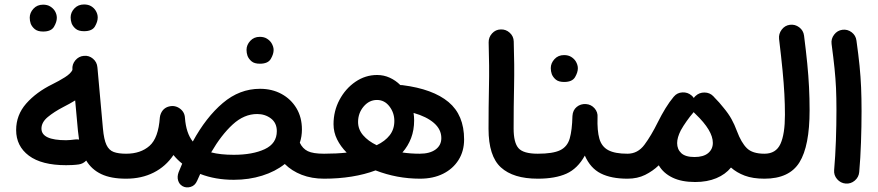

<svg xmlns="http://www.w3.org/2000/svg" viewBox="-20 -756 3880 848"><path d="M51.3 -181.6Q51.3 -248 95.7 -298.6Q140.1 -349.1 211.9 -384.3Q240.7 -398.4 266.4 -414.6Q292 -430.7 299.8 -446.8V-449.2Q297.9 -471.7 312.7 -489.5Q327.6 -507.3 350.1 -509.3Q373 -511.7 390.6 -496.8Q408.2 -481.9 410.2 -459L411.1 -449.7Q411.6 -446.8 411.6 -443.8L434.6 -188.5Q439 -139.6 450.2 -116Q461.4 -92.3 482.4 -84.7Q503.4 -77.1 536.6 -77.1H537.1Q560.1 -77.1 576.2 -61Q592.3 -44.9 592.3 -22Q592.3 0.5 576.2 16.8Q560.1 33.2 537.1 33.2H536.6Q469.7 33.2 427.2 12.9Q384.8 -7.3 360.8 -46.9Q347.2 -32.7 328.1 -29.8Q314.5 -27.8 298.8 -27.1Q283.2 -26.4 272 -26.4Q163.6 -26.4 107.4 -68.6Q51.3 -110.8 51.3 -181.6ZM163.1 -188Q163.1 -136.7 272 -136.7Q279.8 -136.7 290.8 -137.7Q301.8 -138.7 312.5 -140.1Q320.8 -141.1 329.1 -139.6Q326.2 -157.7 324.2 -178.7L312 -312.5Q289.1 -298.3 259.3 -283.2Q218.8 -262.2 190.9 -239Q163.1 -215.8 163.1 -188ZM292 -679.2Q292 -701.2 308.6 -718.8Q325.2 -736.3 351.1 -736.3Q369.6 -736.3 382.3 -728.8Q395 -721.2 402.3 -709.5Q411.6 -694.8 411.6 -678.7Q411.6 -660.6 399.4 -639.4Q387.2 -618.2 351.1 -618.2Q327.1 -618.2 314.5 -628.7Q301.8 -639.2 296.4 -652.8Q292 -665.5 292 -679.2ZM111.3 -677.7Q111.3 -699.7 127.7 -717.5Q144 -735.4 170.4 -735.4Q189 -735.4 201.7 -727.5Q214.4 -719.7 221.7 -708.5Q231 -693.8 231 -677.2Q231 -659.2 218.5 -637.9Q206.1 -616.7 170.4 -616.7Q146.5 -616.7 133.8 -627.2Q121.1 -637.7 115.7 -651.4Q111.3 -664.6 111.3 -677.7Z M481.9 -22Q481.9 -44.9 498.3 -61Q514.6 -77.1 537.1 -77.1Q601.1 -77.1 640.4 -111.8Q679.7 -146.5 686 -237.3Q687 -246.6 690.9 -255.4Q703.1 -282.7 733.4 -287.1Q739.7 -288.1 746.1 -287.6Q760.3 -286.1 772 -278.3Q795.4 -262.7 796.9 -235.4Q801.8 -168 831.5 -130.9Q890.1 -238.3 964.1 -301Q1038.1 -363.8 1128.4 -363.8Q1181.6 -363.8 1223.4 -341.1Q1265.1 -318.4 1289.3 -278.1Q1313.5 -237.8 1313.5 -184.1Q1313.5 -153.3 1304.2 -125.5Q1316.4 -99.6 1339.4 -88.4Q1362.3 -77.1 1411.1 -77.1H1411.6Q1434.6 -77.1 1450.7 -61Q1466.8 -44.9 1466.8 -22Q1466.8 0.5 1450.7 16.8Q1434.6 33.2 1411.6 33.2H1411.1Q1356.9 33.2 1312.7 16.1Q1268.6 -1 1237.8 -31.7Q1196.3 1.5 1137.9 19.8Q1079.6 38.1 1012.7 38.1Q930.7 38.1 864.3 12.2Q857.4 26.9 850.6 42.5Q841.3 64 821.5 69.6Q801.8 75.2 785.6 65.9Q771.5 57.6 766.6 40.8Q761.7 23.9 769 4.4Q776.9 -15.1 784.7 -33.2Q763.2 -50.3 746.1 -71.3Q712.4 -21 658.9 6.1Q605.5 33.2 537.1 33.2Q514.6 33.2 498.3 16.8Q481.9 0.5 481.9 -22ZM1115.7 -252.4Q1058.1 -252.4 1007.8 -206.3Q957.5 -160.2 912.6 -83Q953.1 -72.3 1012.7 -72.3Q1095.7 -72.3 1149.2 -97.2Q1202.6 -122.1 1202.6 -176.8Q1202.6 -212.9 1176.8 -232.7Q1150.9 -252.4 1115.7 -252.4ZM1068.8 -535.6Q1068.8 -557.6 1085.2 -575.4Q1101.6 -593.3 1127.4 -593.3Q1146 -593.3 1158.7 -585.4Q1171.4 -577.6 1178.7 -566.4Q1188.5 -550.3 1188.5 -535.2Q1188.5 -517.1 1176 -495.8Q1163.6 -474.6 1127.9 -474.6Q1103.5 -474.6 1091.1 -485.1Q1078.6 -495.6 1073.2 -509.3Q1068.8 -522 1068.8 -535.6Z M1356.4 -22Q1356.4 -44.9 1372.6 -61Q1388.7 -77.1 1411.6 -77.1Q1465.8 -77.1 1511.2 -82Q1484.4 -108.9 1468.8 -140.4Q1453.1 -171.9 1453.1 -207.5Q1453.1 -265.6 1479.5 -315.2Q1505.9 -364.7 1549.8 -394.8Q1593.8 -424.8 1645.5 -424.8Q1675.3 -424.8 1701.4 -412.8Q1727.5 -400.9 1748 -380.4Q1752.9 -380.4 1757.8 -379.9Q1892.1 -362.8 1960.9 -305.4Q2029.8 -248 2029.8 -140.1Q2029.8 -88.4 2005.1 -49.3Q1980.5 -10.3 1936.8 11.5Q1893.1 33.2 1835 33.2Q1733.4 33.2 1638.7 -3.4Q1590.8 14.6 1533.2 23.9Q1475.6 33.2 1411.6 33.2Q1389.2 33.2 1372.8 16.8Q1356.4 0.5 1356.4 -22ZM1561.5 -217.3Q1561.5 -184.6 1583.7 -158.7Q1606 -132.8 1643.6 -114.7Q1680.7 -132.3 1701.2 -158.7Q1721.7 -185.1 1721.7 -221.7Q1721.7 -257.8 1700 -286.1Q1678.2 -314.5 1645 -314.5Q1610.4 -314.5 1585.9 -285.4Q1561.5 -256.3 1561.5 -217.3ZM1809.1 -224.1Q1809.1 -181.6 1795.7 -146.2Q1782.2 -110.8 1757.3 -82.5Q1794.4 -77.1 1833.5 -77.1Q1878.4 -77.1 1903.8 -95.7Q1929.2 -114.3 1929.2 -146Q1929.2 -184.6 1896.5 -212.9Q1863.8 -241.2 1806.6 -257.3Q1809.1 -240.7 1809.1 -224.1Z M2137.7 -187Q2137.7 -280.8 2139.6 -371.6Q2141.6 -462.4 2138.2 -568.4Q2137.7 -591.3 2153.3 -608.4Q2168.9 -625.5 2191.4 -626Q2214.4 -627 2231.4 -611.3Q2248.5 -595.7 2249 -572.8Q2252.4 -468.3 2250.5 -376.2Q2248.5 -284.2 2248.5 -188.5Q2248.5 -126 2270 -101.6Q2291.5 -77.1 2355 -77.1H2355.5Q2378.4 -77.1 2394.5 -61Q2410.6 -44.9 2410.6 -22Q2410.6 0.5 2394.5 16.8Q2378.4 33.2 2355.5 33.2H2355Q2247.1 33.2 2192.4 -16.6Q2137.7 -66.4 2137.7 -187Z M2299.8 -22Q2299.8 -44.9 2316.4 -61Q2333 -77.1 2355.5 -77.1Q2421.9 -77.1 2453.9 -92.5Q2485.8 -107.9 2496.3 -144.5Q2506.8 -181.2 2508.3 -243.7Q2509.8 -269.5 2527.1 -283.7Q2544.4 -297.9 2567.9 -296.4Q2590.8 -294.9 2606 -277.6Q2621.1 -260.3 2619.1 -237.8Q2617.2 -178.7 2627.2 -143.6Q2637.2 -108.4 2666.5 -92.8Q2695.8 -77.1 2751 -77.1H2751.5Q2774.4 -77.1 2790.5 -61Q2806.6 -44.9 2806.6 -22Q2806.6 0.5 2790.5 16.8Q2774.4 33.2 2751.5 33.2H2751Q2679.7 33.2 2633.5 10Q2587.4 -13.2 2563 -68.8Q2531.2 -11.2 2481.7 11Q2432.1 33.2 2355.5 33.2Q2333 33.2 2316.4 16.8Q2299.8 0.5 2299.8 -22ZM2412.6 -455.1Q2412.6 -477.1 2429 -494.9Q2445.3 -512.7 2471.2 -512.7Q2489.7 -512.7 2502.4 -504.9Q2515.1 -497.1 2522.5 -485.8Q2532.2 -469.7 2532.2 -454.6Q2532.2 -436.5 2519.8 -415.3Q2507.3 -394 2471.7 -394Q2447.3 -394 2434.8 -404.5Q2422.4 -415 2417 -428.7Q2412.6 -441.4 2412.6 -455.1Z M2696.3 -22Q2696.3 -44.9 2712.6 -61Q2729 -77.1 2751.5 -77.1Q2796.9 -77.1 2826.4 -116.9Q2856 -156.7 2885.7 -216.8Q2901.4 -248.5 2919.2 -277.6Q2937 -306.6 2955.1 -328.1L2956.5 -329.6Q2970.7 -346.7 2993.9 -347.9Q3017.1 -349.1 3034.2 -334.5Q3040 -329.6 3044.4 -323.2Q3047.4 -328.1 3051.8 -332Q3068.4 -347.7 3091.6 -347.4Q3114.7 -347.2 3130.4 -331.1Q3133.3 -327.6 3136.2 -324.7Q3157.7 -303.2 3174.8 -281.2Q3197.3 -254.4 3210.7 -230.2Q3224.1 -206.1 3234.9 -176.8Q3253.9 -126 3278.6 -101.6Q3303.2 -77.1 3356 -77.1H3356.4Q3379.4 -77.1 3395.5 -61Q3411.6 -44.9 3411.6 -22Q3411.6 0.5 3395.5 16.8Q3379.4 33.2 3356.4 33.2H3356Q3305.2 33.2 3269.3 19.8Q3233.4 6.3 3208.5 -16.1Q3184.1 14.2 3143.8 31Q3103.5 47.9 3050.3 47.9Q2990.2 47.9 2950 28.3Q2909.7 8.8 2889.6 -25.9Q2863.3 -0.5 2829.3 16.4Q2795.4 33.2 2751.5 33.2Q2729 33.2 2712.6 16.8Q2696.3 0.5 2696.3 -22ZM2970.7 -124Q2970.7 -96.7 2989 -79.6Q3007.3 -62.5 3047.4 -62.5Q3086.9 -62.5 3107.7 -79.8Q3128.4 -97.2 3128.4 -125Q3128.4 -179.2 3052.2 -252L3050.8 -253.4Q3046.9 -256.8 3043.5 -260.7Q3042 -258.8 3040.5 -256.8Q3027.3 -241.7 3012.5 -220.7Q2997.6 -199.7 2986.8 -180.2Q2970.7 -148.4 2970.7 -124Z M3301.3 -22Q3301.3 -44.9 3317.6 -61Q3334 -77.1 3356.4 -77.1Q3407.2 -77.1 3427 -120.4Q3446.8 -163.6 3446.8 -249Q3446.8 -294.9 3444.3 -340.8Q3441.9 -386.7 3436.3 -444.6Q3430.7 -502.4 3420.9 -584Q3418.5 -606.4 3432.4 -625Q3446.3 -643.6 3468.8 -646.5Q3491.2 -649.4 3509.8 -635.5Q3528.3 -621.6 3531.2 -598.6Q3540 -529.8 3545.4 -475.1Q3550.8 -420.4 3553.2 -371.1Q3555.7 -321.8 3555.7 -268.6Q3555.7 -111.3 3511 -39.1Q3466.3 33.2 3356.4 33.2Q3334 33.2 3317.6 16.8Q3301.3 0.5 3301.3 -22Z M3652.8 -562Q3649.9 -584.5 3664.1 -603Q3678.2 -621.6 3700.7 -624.5Q3723.1 -627.4 3741.5 -613.5Q3759.8 -599.6 3762.7 -576.7Q3771.5 -513.7 3776.4 -465.1Q3781.2 -416.5 3783.2 -369.9Q3785.2 -323.2 3785.2 -265.1Q3785.2 -197.3 3782.7 -127Q3780.3 -56.6 3774.9 3.9Q3772.9 26.4 3755.4 41.5Q3737.8 56.6 3714.8 54.7Q3692.4 52.7 3677.2 35.2Q3662.1 17.6 3664.1 -4.9Q3669.4 -65.4 3671.9 -135Q3674.3 -204.6 3674.3 -270.5Q3674.3 -324.7 3672.4 -366.9Q3670.4 -409.2 3665.8 -454.3Q3661.1 -499.5 3652.8 -562Z"/></svg>

Font: Mikhak SemiBold
Style: Regular
Weight: 600
Designer: Amin Abedi
Version: Version 3.3